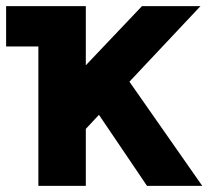

<svg xmlns="http://www.w3.org/2000/svg" viewBox="-20 -608 682 628"><path d="M0 -456.1V-587.9H260.7V-394.5L444.3 -587.9H635.7L403.3 -340.8L641.6 0H460.9L303.7 -232.4L260.7 -186.5V0H105.5V-456.1Z"/></svg>

Font: Gothic A1 Black
Style: Regular
Weight: 900
Version: Version 2.50